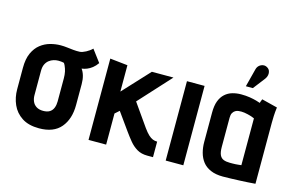

<svg xmlns="http://www.w3.org/2000/svg" viewBox="-91 -936 1803 1168"><g transform="rotate(15 811.0 -352.0)"><path d="M471 -468 414 -544Q398 -528 376 -516.5Q354 -505 339 -504Q319 -503 298.5 -505Q278 -507 258 -509.5Q238 -512 217 -512Q185 -512 152 -503Q119 -494 91.5 -472.5Q64 -451 47 -414Q30 -377 30 -321V-185Q30 -134 49.5 -89.5Q69 -45 111 -17.5Q153 10 219 10Q311 10 356 -43.5Q401 -97 401 -185V-317Q401 -346 394.5 -369Q388 -392 376 -408Q392 -410 408.5 -416.5Q425 -423 441 -435.5Q457 -448 471 -468ZM287 -323V-177Q287 -155 280 -137Q273 -119 257.5 -109Q242 -99 216 -99Q190 -99 173 -110Q156 -121 148.5 -139Q141 -157 141 -177V-331Q141 -356 149 -372.5Q157 -389 170 -399Q183 -409 198 -413.5Q213 -418 227 -418Q234 -418 239.5 -417.5Q245 -417 250.5 -416.5Q256 -416 263 -414Q268 -407 271.5 -399Q275 -391 278 -382.5Q281 -374 283 -364.5Q285 -355 286 -344.5Q287 -334 287 -323Z M847 -160 748 -301 930 -500H794L640 -334V-500L529 -512V0H640V-196L667 -220L745 -111Q765 -83 786 -57.5Q807 -32 834 -16Q861 0 899 0H935V-98H932Q920 -98 907 -103Q894 -108 879.5 -121.5Q865 -135 847 -160Z M1015 0H1126V-500H1015Z M1585 -487 1486 -512Q1482 -504 1479.5 -495.5Q1477 -487 1477 -487Q1469 -490 1451.5 -495Q1434 -500 1409.5 -504Q1385 -508 1355 -508Q1326 -508 1300 -500.5Q1274 -493 1254 -475Q1234 -457 1223 -428Q1212 -399 1212 -355V-170Q1212 -135 1220.5 -103.5Q1229 -72 1247.5 -48Q1266 -24 1298 -10Q1330 4 1376 4Q1399 4 1426 3Q1453 2 1480.5 1Q1508 0 1530 -1.5Q1552 -3 1565.5 -4Q1579 -5 1579 -5V-390Q1579 -407 1580 -431.5Q1581 -456 1585 -487ZM1323 -169V-352Q1323 -372 1329.5 -383Q1336 -394 1345.5 -399.5Q1355 -405 1365 -406Q1375 -407 1383 -407Q1391 -407 1402 -405.5Q1413 -404 1425 -401Q1437 -398 1448 -394.5Q1459 -391 1467 -387V-92Q1457 -91 1448 -90Q1439 -89 1430 -88.5Q1421 -88 1412 -88Q1403 -88 1395 -88Q1371 -88 1355 -94.5Q1339 -101 1331 -118.5Q1323 -136 1323 -169ZM1471 -638Q1480 -650 1482.5 -663.5Q1485 -677 1480.5 -689Q1476 -701 1464 -708Q1451 -716 1437 -713.5Q1423 -711 1413 -702Q1403 -693 1399 -679L1369 -563H1413Z"/></g></svg>

Font: Advent Pro
Style: Bold
Weight: 700
Designer: VivaRado, Andreas Kalpakidis
Foundry: VivaRado, Andreas Kalpakidis
Version: Version 3.000